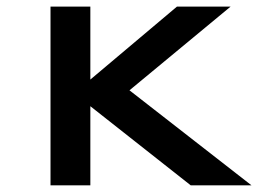

<svg xmlns="http://www.w3.org/2000/svg" viewBox="-20 -557 820 577"><path d="M131.8 0V-537.1H251.5V-317.9L511.7 -537.1H672.9L369.1 -285.6L735.8 0H553.2L251.5 -237.8V0Z"/></svg>

Font: Squarish Sans CT
Style: Regular
Weight: 400
Version: Version 0.9